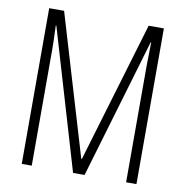

<svg xmlns="http://www.w3.org/2000/svg" viewBox="-80 -791 837 867"><g transform="rotate(10 338.5 -357.0)"><path d="M311.5 0 121.6 -642.1H119.1Q121.1 -594.7 121.6 -569.8Q122.1 -544.9 122.1 -533.7V0H76.2V-713.9H144.5L336.9 -69.3H339.8L532.2 -713.9H602.1V0H554.7V-530.8Q554.7 -543 555.2 -568.6Q555.7 -594.2 556.6 -641.6H554.2L364.3 0Z"/></g></svg>

Font: Open Sans Condensed Light
Style: Regular
Weight: 300
Width: 3
Designer: Monotype Design Team
Foundry: Monotype Imaging Inc.
Version: Version 3.003; ttfautohint (v1.8.4)